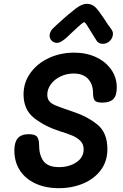

<svg xmlns="http://www.w3.org/2000/svg" viewBox="-20 -983 645 1003"><path d="M55 -197Q55 -240 73 -261Q91 -282 130 -282Q164 -282 174 -268Q184 -254 184 -228Q184 -172 207.5 -141Q231 -110 288 -110Q342 -110 379.5 -135.5Q417 -161 417 -203Q417 -230 400 -247Q383 -264 359.5 -274Q336 -284 291 -298Q216 -322 159.5 -365.5Q103 -409 103 -490Q103 -552 139 -602Q175 -652 235.5 -680Q296 -708 367 -708Q431 -708 481.5 -684.5Q532 -661 561 -619.5Q590 -578 590 -526Q590 -483 571.5 -465Q553 -447 515 -447Q483 -447 474.5 -458.5Q466 -470 466 -497Q466 -543 440 -571Q414 -599 365 -599Q328 -599 296 -583.5Q264 -568 245.5 -542.5Q227 -517 227 -488Q227 -467 238 -454Q249 -441 269.5 -432.5Q290 -424 334 -409L360 -400Q436 -375 488.5 -332.5Q541 -290 541 -204Q541 -141 507 -95Q473 -49 415 -24.5Q357 0 288 0Q218 0 165 -24.5Q112 -49 83.5 -93.5Q55 -138 55 -197ZM483 -773 455 -818Q443 -838 433.5 -852.5Q424 -867 420 -867Q416 -867 404.5 -857.5Q393 -848 381.5 -837Q370 -826 361 -818L325 -784Q309 -771 298.5 -765Q288 -759 278 -759Q262 -759 250.5 -770Q239 -781 239 -797Q239 -806 244 -817Q249 -828 259 -837Q277 -853 290 -866Q341 -912 374.5 -937.5Q408 -963 432 -963Q460 -963 477.5 -946Q495 -929 522 -888Q543 -854 562 -830Q570 -818 570 -807Q570 -786 554.5 -770Q539 -754 518 -754Q493 -754 483 -773Z"/></svg>

Font: Mali SemiBold
Style: Italic
Weight: 600
Italic angle: -10°
Version: Version 1.000; ttfautohint (v1.6)